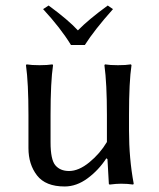

<svg xmlns="http://www.w3.org/2000/svg" viewBox="-20 -665 577 695"><path d="M237 -502Q199 -564 136 -632L156 -645Q227 -593 262 -555Q300 -594 370 -645L389 -632Q322 -557 287 -502ZM365 -92Q337 -49 297 -19.5Q257 10 214 10Q145 10 114 -30Q83 -70 83 -129V-249Q83 -365 74 -429L76 -432Q94 -429 123 -429Q152 -429 170 -432L172 -429Q163 -369 163 -249V-150Q163 -87 180.5 -66.5Q198 -46 230 -46Q265 -46 303.5 -77.5Q342 -109 367 -151V-249Q367 -363 358 -429L360 -432Q378 -429 407 -429Q436 -429 454 -432L456 -429Q447 -369 447 -249V-192Q447 -91 464 0L462 3Q442 0 418 0Q401 0 378 3Q374 3 374 0L369 -89Z"/></svg>

Font: Libertinus Sans
Style: Regular
Weight: 400
Designer: Philipp H. Poll
Foundry: Khaled Hosny
Version: Version 6.1